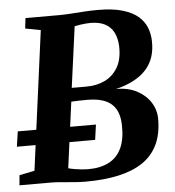

<svg xmlns="http://www.w3.org/2000/svg" viewBox="-55 -801 784 859"><g transform="rotate(-5 336.5 -371.0)"><path d="M295.5 9.5Q270.5 9.5 242.5 7.2Q214.5 5 187.5 2.5Q160.5 0 138 0H-1.5L2.5 -45L71 -59L154 -683.5L85 -696.5L90.5 -743H246Q275.5 -743.5 302 -745.5Q328.5 -747.5 356.5 -749.2Q384.5 -751 416 -751Q484 -751 528.2 -737.5Q572.5 -724 597.8 -701.5Q623 -679 633.8 -650.5Q644.5 -622 645 -592Q647.5 -512 601.8 -462.5Q556 -413 466 -391.5Q520.5 -392 559.8 -371.2Q599 -350.5 620.8 -316.5Q642.5 -282.5 642.5 -241.5Q642.5 -174 619.2 -126Q596 -78 551.2 -48.2Q506.5 -18.5 442 -4.5Q377.5 9.5 295.5 9.5ZM311.5 -45Q366.5 -45 404.5 -64.8Q442.5 -84.5 461.5 -125.5Q480.5 -166.5 478.5 -230Q477 -293.5 442 -324Q407 -354.5 333.5 -354.5Q309.5 -354.5 293.8 -354Q278 -353.5 262 -352.5L222.5 -57Q235 -53.5 251 -50.8Q267 -48 283.2 -46.5Q299.5 -45 311.5 -45ZM269.5 -414Q288 -413.5 304.8 -413.8Q321.5 -414 339 -414Q381.5 -414 418 -431.2Q454.5 -448.5 476.5 -485.2Q498.5 -522 497 -580.5Q495.5 -618 482 -643.8Q468.5 -669.5 442.8 -682.8Q417 -696 378.5 -696Q369.5 -696 357 -695Q344.5 -694 331.2 -692Q318 -690 306.5 -687.5ZM2 -173 12 -241H363L353.5 -173Z"/></g></svg>

Font: Merriweather 36pt ExtraBold
Style: Italic
Weight: 800
Italic angle: -7.8°
Version: Version 2.101